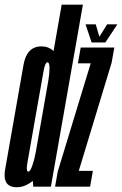

<svg xmlns="http://www.w3.org/2000/svg" viewBox="-47 -805 526 828"><path d="M96.5 0 94.5 -25Q60.5 2.5 25 2.5Q-0.5 2.5 -13.5 -10Q-33 -29 -24.5 -76.5Q-10.5 -156 15 -301Q40.5 -446.5 54.5 -525.8Q68.5 -605 132 -605Q162 -605 184 -585L219 -785H310.5L172.5 0ZM107 -147.5 161 -454.5Q166.5 -487.5 166.5 -510Q166.5 -533.5 159.5 -536Q159 -536.5 158 -536.5Q147.5 -536.5 140.5 -496.5Q133.5 -456.5 106 -301Q78.5 -145 71.5 -105Q65 -69 73 -65.5Q73.5 -65 75 -65Q83.5 -65 92.5 -91.5Q100.5 -113.5 107 -147.5ZM190.5 0 202 -65 344 -531.5 345 -532H289L301 -600H446L434.5 -535L293 -69L292 -68H353.5L341.5 0ZM348 -622 322 -700H366L381.5 -646.5L415 -700H459L407.5 -622Z"/></svg>

Font: Anybody UltraCondensed Medium
Style: Italic
Weight: 500
Width: 1
Italic angle: -10°
Designer: Tyler Finck
Foundry: Etcetera Type Company
Version: Version 1.010; ttfautohint (v1.8.3) -l 8 -r 50 -G 200 -x 14 